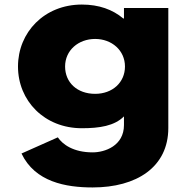

<svg xmlns="http://www.w3.org/2000/svg" viewBox="-20 -548 818 843"><path d="M74.4 126C133.8 251 269.1 275 386.8 275C579.3 275 719 186 719 14V-513H524.3V-467H521C474.8 -506 414.3 -528 339.5 -528C174.5 -528 59 -406 59 -256C59 -106 174.5 15 339.5 15C416.5 15 482.5 5 524.3 -37V1C524.3 92 440.7 121 386.8 121C302.1 121 254.8 86 233.9 55ZM265.8 -256C265.8 -327 324.1 -377 397.8 -377C470.4 -377 528.7 -327 528.7 -256C528.7 -186 473.7 -136 397.8 -136C318.6 -136 265.8 -186 265.8 -256Z"/></svg>

Font: Hussar
Style: BdWide
Weight: 700
Foundry: Cannot Into Space Fonts
Version: Version 2.00